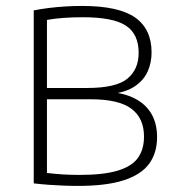

<svg xmlns="http://www.w3.org/2000/svg" viewBox="-20 -621 589 646"><path d="M243 4.5Q217.5 4.5 193.2 3.5Q169 2.5 144.5 0.8Q120 -1 93.5 -4V-586Q118.5 -591 144.8 -594.2Q171 -597.5 199 -599.2Q227 -601 256.5 -601Q379.5 -601 434.8 -562Q490 -523 490 -444.5Q490 -410 476.8 -380.5Q463.5 -351 434.2 -331Q405 -311 356 -305L357.5 -311Q408 -305 441.5 -285.2Q475 -265.5 491.8 -233.8Q508.5 -202 508.5 -160Q508.5 -106.5 481.8 -70Q455 -33.5 396.5 -14.5Q338 4.5 243 4.5ZM247.5 -32.5Q329 -32.5 376.5 -47Q424 -61.5 444.2 -90Q464.5 -118.5 464.5 -161.5Q464.5 -223.5 422 -255.2Q379.5 -287 285 -287H129.5V-325H273Q370.5 -325 408.5 -356.2Q446.5 -387.5 446.5 -443Q446.5 -507 403.2 -535Q360 -563 259 -563Q224 -563 193.8 -560.8Q163.5 -558.5 138 -554V-39Q164 -36 190.5 -34.2Q217 -32.5 247.5 -32.5Z"/></svg>

Font: Encode Sans SC Condensed Thin ExtraLight
Style: Regular
Weight: 250
Version: Version 3.002